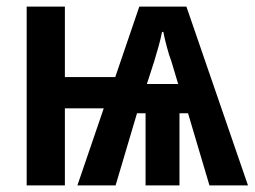

<svg xmlns="http://www.w3.org/2000/svg" viewBox="-20 -563 773 583"><path d="M546 -543 733 0H616L551 -219H525V0H422V-219H396L331 0H215L295 -234H177V0H61V-543H177V-329H330L403 -543ZM476 -466H472Q468 -445 461 -420.5Q454 -396 448 -376L426 -308H521L500 -378Q494 -393 486.5 -421Q479 -449 476 -466Z"/></svg>

Font: Avrile Sans Condensed SemiBold
Style: Regular
Weight: 600
Width: 3
Designer: Monotype Design Team
Foundry: Monotype Imaging Inc.
Version: Version 2.001;September 10, 2019;FontCreator 11.5.0.2425 64-